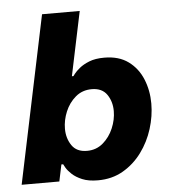

<svg xmlns="http://www.w3.org/2000/svg" viewBox="-54 -809 766 868"><g transform="rotate(-5 329.0 -375.0)"><path d="M356 10Q313 10 284.5 -2Q256 -14 239 -30Q222 -46 214 -59.5Q206 -73 205 -76H197L181 0H10L169 -760H340L279 -469H286Q286 -469 294 -479.5Q302 -490 319 -504Q336 -518 363.5 -529Q391 -540 432 -540Q498 -540 541 -508.5Q584 -477 605 -425.5Q626 -374 626 -315Q626 -258 608 -200.5Q590 -143 555 -95.5Q520 -48 470 -19Q420 10 356 10ZM318 -127Q360 -127 390.5 -153Q421 -179 437.5 -218Q454 -257 454 -296Q454 -339 432 -371Q410 -403 363 -403Q320 -403 289.5 -377Q259 -351 243 -312.5Q227 -274 227 -235Q227 -192 249 -159.5Q271 -127 318 -127Z"/></g></svg>

Font: Be Vietnam Pro ExtraBold
Style: Italic
Weight: 800
Italic angle: -12°
Designer: Lam Bao, Tony Le, Vietanh Nguyen
Foundry: Yellow Type Foundry
Version: Version 1.002; ttfautohint (v1.8.3)